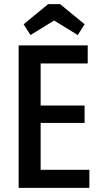

<svg xmlns="http://www.w3.org/2000/svg" viewBox="-20 -906 478 926"><path d="M70 0V-687H403V-600H176V-397H388V-313H176V-87H411V0ZM212 -886H270L388 -789L355 -737L241 -807L127 -737L94 -789Z"/></svg>

Font: Medium
Style: Regular
Weight: 500
Designer: Fernando Haro
Foundry: deFharo
Version: Version 1.787